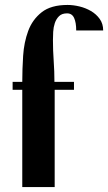

<svg xmlns="http://www.w3.org/2000/svg" viewBox="-20 -756 437 776"><path d="M70 -425Q70 -476 73.5 -530.5Q77 -585 94 -631Q111 -677 148.5 -706.5Q186 -736 253 -736Q276 -736 301 -730Q326 -724 347.5 -711.5Q369 -699 383 -679.5Q397 -660 397 -633H288Q288 -665 279.5 -683.5Q271 -702 251 -702Q230 -702 218.5 -690.5Q207 -679 201.5 -662.5Q196 -646 195 -627.5Q194 -609 194 -594Q194 -552 197 -510Q200 -468 200 -425H279V-393H201V0H70V-393H31V-425Z"/></svg>

Font: Gamine
Style: Bold
Weight: 700
Designer: Tapiwanashe Sebastian Garikayi
Version: Version 1.000